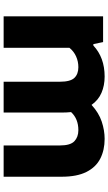

<svg xmlns="http://www.w3.org/2000/svg" viewBox="210 -806 596 1056"><g transform="rotate(90 508.0 -278.0)"><path d="M70 0V-547H211.5L222.5 -493.5H230.5Q296.5 -555.5 401 -555.5Q450.5 -555.5 490.5 -538.2Q530.5 -521 557 -483.5Q600.5 -523.5 648.8 -539.5Q697 -555.5 744 -555.5Q805.5 -555.5 852.5 -531.5Q899.5 -507.5 925.8 -455.2Q952 -403 952 -319V0H780V-309.5Q780 -367 756.8 -389Q733.5 -411 696 -411Q633.5 -411 596.5 -371Q599 -347.5 599 -321V0H429.5V-309.5Q429.5 -367 408.5 -389Q387.5 -411 349.5 -411Q318 -411 290.2 -398.5Q262.5 -386 243 -362V0Z"/></g></svg>

Font: Encode Sans Exp
Style: Bold
Weight: 700
Width: 7
Designer: Multiple Designers
Foundry: Impallari Type
Version: Version 3.002; ttfautohint (v1.8.3) -l 8 -r 50 -G 200 -x 14 